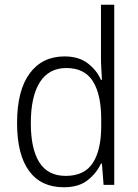

<svg xmlns="http://www.w3.org/2000/svg" viewBox="-20 -780 582 810"><path d="M249 10Q153 10 102.5 -59Q52 -128 52 -261Q52 -398 105 -470Q158 -542 252 -542Q312 -542 350 -513Q388 -484 406 -443H410Q409 -466 407.5 -490.5Q406 -515 406 -535V-760H462V0H417L410 -90H406Q387 -49 349.5 -19.5Q312 10 249 10ZM257 -38Q336 -38 371.5 -92.5Q407 -147 407 -248V-276Q407 -381 372 -437Q337 -493 260 -493Q186 -493 148 -433Q110 -373 110 -260Q110 -152 146 -95Q182 -38 257 -38Z"/></svg>

Font: Noto Sans Gurmukhi UI SemiCondensed Light
Style: Regular
Weight: 300
Width: 4
Designer: Jelle Bosma - Monotype Design Team
Foundry: Monotype Imaging Inc.
Version: Version 2.004; ttfautohint (v1.8.4.7-5d5b)